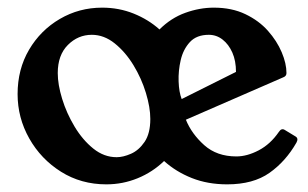

<svg xmlns="http://www.w3.org/2000/svg" viewBox="-20 -471 805 502"><path d="M258 11Q192 11 139.5 -22Q87 -55 56.5 -109Q26 -163 26 -225Q26 -290 56 -341Q86 -392 136.5 -421.5Q187 -451 247 -451Q291 -451 329.5 -435.5Q368 -420 397 -394Q427 -424 464.5 -437.5Q502 -451 539 -451Q586 -451 621.5 -434Q657 -417 680.5 -390.5Q704 -364 716.5 -334.5Q729 -305 729 -280Q729 -272 721 -269L466 -158Q481 -121 514 -91.5Q547 -62 598 -62Q626 -62 656.5 -78Q687 -94 709 -126Q716 -137 725 -131L753 -114Q761 -109 755 -98Q727 -49 684.5 -19Q642 11 574 11Q523 11 481.5 -5.5Q440 -22 409 -50Q379 -21 340 -5Q301 11 258 11ZM285 -60Q302 -60 322.5 -69Q343 -78 358 -100Q373 -122 373 -160Q373 -190 361.5 -228Q350 -266 329 -300.5Q308 -335 280 -357.5Q252 -380 220 -380Q184 -380 157.5 -353.5Q131 -327 131 -280Q131 -250 142.5 -212.5Q154 -175 175 -140Q196 -105 224 -82.5Q252 -60 285 -60ZM455 -212 597 -283Q597 -312 587.5 -333.5Q578 -355 562 -367.5Q546 -380 526 -380Q494 -380 476.5 -361Q459 -342 452.5 -314Q446 -286 447 -258Q448 -230 455 -212Z"/></svg>

Font: Young Serif Light
Style: Regular
Weight: 300
Designer: Bastien Sozeau
Foundry: NBR — Bastien Sozeau
Version: Version 5.001